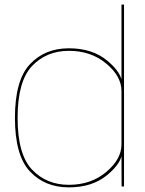

<svg xmlns="http://www.w3.org/2000/svg" viewBox="-20 -805 626 829"><path d="M505 0H515.5V-785H504.5V-128ZM277.5 4Q379 4 443.2 -49.5Q507.5 -103 507.5 -150.5L504.5 -181Q504.5 -118 438.8 -62.5Q373 -7 277.5 -7Q180.5 -7 118.2 -72.8Q56 -138.5 56 -296Q56 -454 118.2 -519.8Q180.5 -585.5 277.5 -585.5Q373 -585.5 438.8 -530.5Q504.5 -475.5 504.5 -412L507.5 -442Q507.5 -489.5 443.2 -543Q379 -596.5 277.5 -596.5Q173.5 -596.5 109 -527.5Q44.5 -458.5 44.5 -296Q44.5 -134 109 -65Q173.5 4 277.5 4Z"/></svg>

Font: Anybody SemiExpanded Thin
Style: Regular
Weight: 250
Width: 6
Version: Version 1.113;gftools[0.9.25]